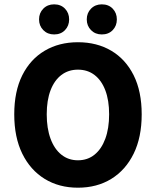

<svg xmlns="http://www.w3.org/2000/svg" viewBox="-20 -860 724 892"><path d="M342 12Q254.2 12 187.6 -28.9Q120.9 -69.9 83.5 -146.1Q46.2 -222.3 46.2 -328.9Q46.2 -435.4 83.5 -510.2Q120.9 -584.9 187.6 -624.3Q254.2 -663.8 342 -663.8Q430.3 -663.8 497 -624.3Q563.6 -584.9 601 -510.2Q638.3 -435.4 638.3 -328.9Q638.3 -222.3 601 -146.1Q563.6 -69.9 497 -28.9Q430.3 12 342 12ZM342 -115.3Q386.8 -115.3 419.2 -141.5Q451.7 -167.6 469.3 -215.7Q487 -263.7 487 -328.9Q487 -394 469.3 -440.4Q451.7 -486.7 419.2 -511.6Q386.8 -536.4 342 -536.4Q297.8 -536.4 265.1 -511.6Q232.4 -486.7 214.8 -440.4Q197.1 -394 197.1 -328.9Q197.1 -263.7 214.8 -215.7Q232.4 -167.6 265.1 -141.5Q297.8 -115.3 342 -115.3ZM231.3 -700Q201 -700 181.2 -720Q161.4 -740.1 161.4 -769.9Q161.4 -799.7 181.2 -819.8Q201 -839.8 231.3 -839.8Q262.6 -839.8 281.9 -819.8Q301.2 -799.7 301.2 -769.9Q301.2 -740.1 281.9 -720Q262.6 -700 231.3 -700ZM453 -700Q422.7 -700 402.9 -720Q383.1 -740.1 383.1 -769.9Q383.1 -799.7 402.9 -819.8Q422.7 -839.8 453 -839.8Q484.3 -839.8 503.6 -819.8Q522.9 -799.7 522.9 -769.9Q522.9 -740.1 503.6 -720Q484.3 -700 453 -700Z"/></svg>

Font: Source Sans 3 VF
Style: Regular
Weight: 200
Designer: Paul D. Hunt
Foundry: Adobe
Version: Version 3.046;hotconv 1.0.118;makeotfexe 2.5.65603